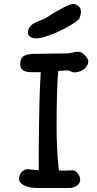

<svg xmlns="http://www.w3.org/2000/svg" viewBox="-20 -933 483 954"><path d="M159.7 -742.2Q147.9 -742.2 140.1 -745.1Q132.3 -748 127.4 -752.2Q122.6 -756.3 120.6 -761Q118.7 -765.6 118.7 -768.6Q118.7 -788.1 128.2 -799.8Q137.7 -811.5 151.9 -819.1Q166 -826.7 182.1 -832.3Q198.2 -837.9 210.9 -845.7Q215.8 -848.6 225.3 -854.7Q234.9 -860.8 247.1 -868.2Q259.3 -875.5 273.2 -883.5Q287.1 -891.6 300.3 -898.2Q313.5 -904.8 324.7 -908.9Q335.9 -913.1 343.3 -913.1Q350.1 -913.1 357.2 -910.4Q364.3 -907.7 369.9 -902.8Q375.5 -897.9 378.9 -891.1Q382.3 -884.3 382.3 -876Q382.3 -862.3 375 -841.3Q373 -836.9 360.8 -827.6Q348.6 -818.4 330.1 -807.4Q311.5 -796.4 288.3 -784.9Q265.1 -773.4 241.7 -763.9Q218.3 -754.4 196.8 -748.3Q175.3 -742.2 159.7 -742.2ZM74.7 -43.9Q74.7 -52.2 77.6 -60.8Q80.6 -69.3 85.9 -76.4Q91.3 -83.5 99.4 -87.9Q107.4 -92.3 117.7 -92.3Q118.7 -92.3 125.2 -91.6Q131.8 -90.8 140.4 -89.8Q148.9 -88.9 157.7 -88.1Q166.5 -87.4 172.4 -86.9V-128.9Q172.4 -156.2 172.6 -192.4Q172.9 -228.5 173.3 -269Q173.8 -309.6 174.6 -352.3Q175.3 -395 176.3 -435.5Q177.2 -476.1 179 -511.7Q180.7 -547.4 182.6 -574.2H145Q133.8 -574.2 122.6 -575Q111.3 -575.7 101.8 -579.8Q92.3 -584 86.4 -592Q80.6 -600.1 80.6 -614.7Q80.6 -628.4 84.2 -637.9Q87.9 -647.5 96.7 -653.6Q105.5 -659.7 120.1 -662.6Q134.8 -665.5 156.7 -665.5Q167 -665.5 179.9 -665.8Q192.9 -666 206.8 -666.3Q220.7 -666.5 234.4 -666.7Q248 -667 259.3 -667Q266.1 -667 277.1 -667.2Q288.1 -667.5 308.6 -667.5Q325.2 -667.5 340.1 -671.6Q355 -675.8 370.1 -675.8Q377.9 -675.8 386.5 -670.7Q395 -665.5 402.1 -658.2Q409.2 -650.9 413.8 -643.1Q418.5 -635.3 418.5 -630.4Q418.5 -615.2 411.4 -604.5Q404.3 -593.8 393.6 -586.7Q382.8 -579.6 370.6 -576.4Q358.4 -573.2 348.1 -573.2Q344.7 -573.2 340.3 -575Q335.9 -576.7 331.5 -578.4Q327.1 -580.1 323.5 -581.8Q319.8 -583.5 318.4 -583.5L269.5 -580.6Q267.6 -564.9 266.1 -536.1Q264.6 -507.3 263.4 -470.7Q262.2 -434.1 261.7 -391.8Q261.2 -349.6 261.2 -307.1Q261.2 -281.2 261.7 -253.4Q262.2 -225.6 263.7 -197.5Q265.1 -169.4 267.3 -141.1Q269.5 -112.8 272.9 -86.4Q287.6 -85 300.8 -85.2Q314 -85.4 324.2 -85.9Q334.5 -86.4 341.3 -86.7Q348.1 -86.9 349.6 -85.9Q364.7 -76.2 371.6 -64Q378.4 -51.8 378.4 -39.1Q378.4 -30.3 373.5 -22.7Q368.7 -15.1 361.1 -10Q353.5 -4.9 344 -2Q334.5 1 325.7 1H158.7Q149.9 1 135.7 -1Q121.6 -2.9 108.2 -8.1Q94.7 -13.2 84.7 -22Q74.7 -30.8 74.7 -43.9Z"/></svg>

Font: Short Stack
Style: Regular
Weight: 400
Designer: James Grieshaber
Foundry: James Grieshaber
Version: Version 1.002